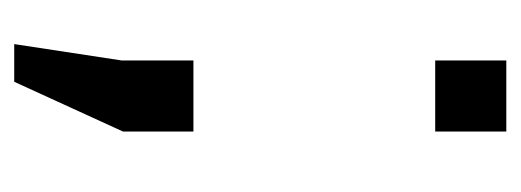

<svg xmlns="http://www.w3.org/2000/svg" viewBox="-251 -329 732 270"><g transform="rotate(90 115.0 -194.0)"><path d="M65 -440V-540H165V-440ZM95 152H42L65 1V-100H165V-1Z"/></g></svg>

Font: Carrois Gothic
Style: Regular
Weight: 400
Designer: Ralph du Carrois
Foundry: Ralph du Carrois
Version: Version 1.001